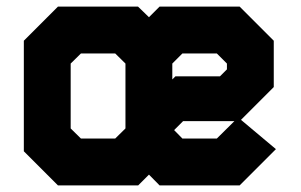

<svg xmlns="http://www.w3.org/2000/svg" viewBox="-20 -560 908 580"><path d="M155 0 52 -103V-437L155 -540H397L430 -508L462 -540H704L807 -437V-297L708 -198L813.5 -109.5L704 0H462L430 -32.5L397.5 0ZM224.5 -141.5H328L359 -172V-368L328 -398.5H224.5L193.5 -368V-172ZM500.5 -320 510 -329.5H644.5L665.5 -350.5V-368L635 -398.5H531L500.5 -368ZM635 -141.5 688 -194H533L506 -167L531 -141.5Z"/></svg>

Font: Tourney Condensed Black
Style: Regular
Weight: 900
Width: 3
Designer: Tyler Finck
Foundry: Etcetera Type Co
Version: Version 1.010; ttfautohint (v1.8.3)